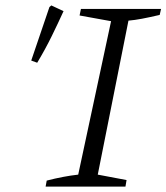

<svg xmlns="http://www.w3.org/2000/svg" viewBox="-20 -687 613 707"><path d="M148 0 152 -22Q183 -30 212 -35.5Q241 -41 268 -44L389 -609L273 -630L278 -654H573L568 -632Q529 -623 502.5 -618Q476 -613 453 -611L340 -44L446 -24L442 0ZM117 -456 95 -464 162 -661 169 -667 214 -646Q194 -602 170.5 -554Q147 -506 117 -456Z"/></svg>

Font: Piazzolla 8pt ExtraLight
Style: Italic
Weight: 250
Italic angle: -11.3°
Designer: Juan Pablo del Peral
Foundry: Huerta Tipografica
Version: Version 2.001